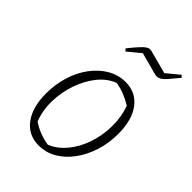

<svg xmlns="http://www.w3.org/2000/svg" viewBox="-208 -795 898 898"><g transform="rotate(45 241.5 -345.5)"><path d="M215 8Q146 8 106.5 -45Q67 -98 67 -188Q67 -250 84 -304.5Q101 -359 132.5 -401Q164 -443 205 -466.5Q246 -490 293 -490Q361 -490 400.5 -438Q440 -386 440 -294Q440 -232 422.5 -177.5Q405 -123 374 -81Q343 -39 302.5 -15.5Q262 8 215 8ZM242 -25Q286 -42 320.5 -83.5Q355 -125 374 -180.5Q393 -236 394 -297.5Q395 -359 375 -415Q349 -431 321.5 -442Q294 -453 265 -457Q219 -439 185.5 -396.5Q152 -354 133 -298Q114 -242 112.5 -182Q111 -122 132 -68Q155 -52 183 -41Q211 -30 242 -25ZM191 -590 181 -601Q206 -632 221.5 -649Q237 -666 247 -672.5Q257 -679 264.5 -679Q272 -679 282 -676L391 -647L454 -699L464 -689Q440 -660 425.5 -643Q411 -626 400.5 -619Q390 -612 381 -611Q372 -610 362 -613L254 -642Z"/></g></svg>

Font: Piazzolla Thin Thin
Style: Italic
Weight: 250
Italic angle: -11.3°
Version: Version 2.005